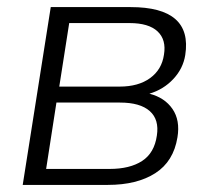

<svg xmlns="http://www.w3.org/2000/svg" viewBox="-20 -521 589 541"><path d="M44 0 123 -501H348Q523 -501 502 -366Q496 -328 468.5 -298.5Q441 -269 401 -257Q444 -246 466 -214Q488 -182 480 -134Q469 -66 417.5 -33Q366 0 284 0ZM147 -277H317Q370 -277 403 -301Q436 -325 442 -367Q449 -409 424 -432.5Q399 -456 345 -456H175ZM110 -45H289Q346 -45 380.5 -67.5Q415 -90 422 -139Q429 -184 402 -208Q375 -232 318 -232H139Z"/></svg>

Font: Mulish Light
Style: Italic
Weight: 300
Italic angle: -9°
Designer: Vernon Adams
Foundry: Vernon Adams
Version: Version 3.603; ttfautohint (v1.8.3)